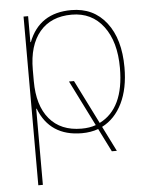

<svg xmlns="http://www.w3.org/2000/svg" viewBox="-53 -574 659 839"><g transform="rotate(-5 276.0 -155.0)"><path d="M436 100H414L363 -2Q330 10 291 10Q151 10 103 -114H101V220H81V-520H101V-406H103Q151 -530 291 -530Q388 -530 444.5 -457.5Q501 -385 501 -260Q501 -168 469.5 -103.5Q438 -39 381 -10ZM354 -20 254 -220H276L372 -28Q481 -82 481 -260Q481 -375 430 -442.5Q379 -510 291 -510Q200 -510 150.5 -451Q101 -392 101 -285V-235Q101 -128 150.5 -69Q200 -10 291 -10Q327 -10 354 -20Z"/></g></svg>

Font: Mplus 1p Thin
Style: Regular
Weight: 250
Version: Version 1.061